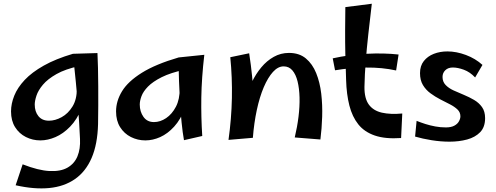

<svg xmlns="http://www.w3.org/2000/svg" viewBox="-20 -756 2721 1053"><path d="M65.8 260 104.2 145.2Q190.8 179 251.8 182Q312.8 185 350.5 163.2Q388.2 141.5 404.9 101Q421.5 60.5 418.8 6Q416.5 -38 414 -83.8Q411.5 -129.5 407 -183.5Q402.5 -237.5 396 -305.2Q389.5 -373 380 -461L514.5 -465Q516.5 -430 517.4 -383.2Q518.2 -336.5 518.8 -283.6Q519.2 -230.8 518.9 -177.2Q518.5 -123.8 517.8 -75Q514.8 35.8 482.4 110.5Q450 185.2 391 226.2Q332 267.2 250.1 275.2Q168.2 283.2 65.8 260ZM201.2 14Q158.8 14 121.9 -4.6Q85 -23.2 62.8 -58.6Q40.5 -94 40.5 -145Q40.5 -187 58.2 -231.2Q76 -275.5 115.4 -317.5Q154.8 -359.5 220 -396.2Q285.2 -433 380 -461L416 -394Q338.2 -377.2 289.8 -349.8Q241.2 -322.2 215.4 -291.4Q189.5 -260.5 180 -231.6Q170.5 -202.8 170.5 -182.8Q170.5 -143.8 190.8 -118.9Q211 -94 248.5 -94Q282.8 -94 318.2 -113.5Q353.8 -133 377.9 -172.4Q402 -211.8 401.2 -270.5L459.5 -314Q453.8 -225 428.1 -162.8Q402.5 -100.5 364.6 -61.5Q326.8 -22.5 284.2 -4.2Q241.8 14 201.2 14Z M777.2 14Q734.8 14 697.9 -4.6Q661 -23.2 638.8 -58.6Q616.5 -94 616.5 -145Q616.5 -202 649.4 -255.8Q682.2 -309.5 757.9 -356.8Q833.5 -404 960 -441L993.5 -374Q915.8 -357.2 866.9 -332.8Q818 -308.2 791.8 -281.4Q765.5 -254.5 756 -228.6Q746.5 -202.8 746.5 -182.8Q746.5 -143.8 766.8 -115.1Q787 -86.5 824.5 -86.5Q858.8 -86.5 891.1 -108.2Q923.5 -130 944.9 -170.9Q966.2 -211.8 965.5 -270.5L1023.8 -314Q1018 -225 994.4 -162.8Q970.8 -100.5 935.1 -61.5Q899.5 -22.5 858.6 -4.2Q817.8 14 777.2 14ZM989 12.8Q981.5 -28.2 975.9 -84.5Q970.2 -140.8 966.9 -199.6Q963.5 -258.5 961.8 -310.9Q960 -363.2 959.5 -398.6Q959 -434 960 -441L1100.5 -455.5Q1085.8 -328.5 1084.1 -221.1Q1082.5 -113.8 1089.2 -10.2Z M1737.2 9 1596.5 -2.2Q1610.2 -59.5 1617.1 -115.5Q1624 -171.5 1622.8 -221.2Q1621.5 -271 1612 -309.5Q1602.5 -348 1583.6 -370Q1564.8 -392 1535.5 -392Q1504.8 -392 1477.1 -361.6Q1449.5 -331.2 1426.6 -277.8Q1403.8 -224.2 1388.5 -153.1Q1373.2 -82 1366.8 -0.2L1312.5 -129Q1314.8 -169.8 1327.5 -215.9Q1340.2 -262 1361.8 -306.4Q1383.2 -350.8 1413.2 -386.8Q1443.2 -422.8 1481.4 -444.2Q1519.5 -465.8 1564.8 -465.8Q1621.2 -465.8 1657.5 -435.5Q1693.8 -405.2 1714.1 -354.9Q1734.5 -304.5 1741.8 -242.5Q1749 -180.5 1746.9 -115.1Q1744.8 -49.8 1737.2 9ZM1366.8 -0.2 1233.2 11.2Q1249.5 -105 1251.8 -218.4Q1254 -331.8 1243 -442.2L1346.5 -463.8Q1356.8 -397.2 1362.5 -339.2Q1368.2 -281.2 1370.2 -227.6Q1372.2 -174 1371.1 -118.2Q1370 -62.5 1366.8 -0.2Z M2179.8 1Q2093.2 7 2035.9 -12.6Q1978.5 -32.2 1945.1 -74Q1911.8 -115.8 1896.1 -177.2Q1880.5 -238.8 1878.2 -316.5Q1875.2 -392 1873.9 -459.2Q1872.5 -526.5 1872.8 -589.8Q1873 -653 1874 -717L2019.2 -735.5Q2008.8 -647.2 2000.1 -569.5Q1991.5 -491.8 1985.9 -420.6Q1980.2 -349.5 1978.8 -279.8Q1978.2 -216 2002.9 -182.4Q2027.5 -148.8 2074.5 -138.1Q2121.5 -127.5 2186.2 -133.5ZM2152.5 -369.5Q2075.2 -386.5 1988.2 -385.5Q1901.2 -384.5 1817.5 -370.5L1804.8 -436Q1894.5 -456 1990 -461Q2085.5 -466 2166 -457Z M2445.2 21Q2397.2 21 2347.2 13Q2297.2 5 2256.5 -7L2264.8 -93.2Q2287.8 -84 2313.2 -75.9Q2338.8 -67.8 2367.2 -62.5Q2395.8 -57.2 2425.2 -57.2Q2454.2 -57.2 2471.8 -66.8Q2489.2 -76.2 2497.1 -90.8Q2505 -105.2 2505 -118.2Q2505 -140.2 2489 -155.5Q2473 -170.8 2447.8 -183.8Q2422.5 -196.8 2394.2 -211.2Q2366 -225.8 2340.8 -244.4Q2315.5 -263 2299.5 -289.6Q2283.5 -316.2 2283.5 -355Q2283.5 -395 2304.4 -421.2Q2325.2 -447.5 2359.2 -460.8Q2393.2 -474 2433.8 -474Q2483 -474 2535.2 -454.5Q2587.5 -435 2626 -400L2585.8 -331.2Q2557.5 -361.2 2524 -373.5Q2490.5 -385.8 2463.5 -385.8Q2437.8 -385.8 2422.4 -371Q2407 -356.2 2407 -334Q2407 -307.5 2424 -289.9Q2441 -272.2 2467.5 -260.1Q2494 -248 2523.8 -235.8Q2553.5 -223.5 2580 -208Q2606.5 -192.5 2623.5 -168.8Q2640.5 -145 2640.5 -108Q2640.5 -59 2613.4 -31Q2586.2 -3 2541.9 9Q2497.5 21 2445.2 21Z"/></svg>

Font: Marhey Light
Style: Regular
Weight: 300
Designer: Nur Syamsi & Bustanul Arifin
Foundry: Namelatype
Version: Version 1.000